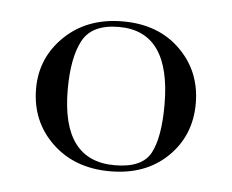

<svg xmlns="http://www.w3.org/2000/svg" viewBox="-32 -666 396 328"><g transform="rotate(5 166.0 -501.5)"><path d="M29 -503Q29 -556 67.5 -593Q106 -630 167 -630Q228 -630 265.5 -593Q303 -556 303 -501Q303 -446 265.5 -409.5Q228 -373 167 -373Q106 -373 67.5 -410Q29 -447 29 -503ZM174 -384Q221 -384 235.5 -411Q250 -438 250 -494Q250 -620 161 -620Q115 -620 99 -590.5Q83 -561 83 -506Q83 -384 174 -384Z"/></g></svg>

Font: Cormorant Upright Light
Style: Regular
Weight: 300
Designer: Christian Thalmann (Catharsis Fonts)
Foundry: Catharsis Fonts
Version: Version 3.302;PS 003.302;hotconv 1.0.88;makeotf.lib2.5.64775